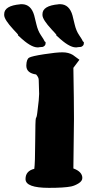

<svg xmlns="http://www.w3.org/2000/svg" viewBox="-96 -908 446 931"><path d="M188 -887.7H196.3Q240.2 -886.7 255.4 -833.5Q258.8 -820.8 266.1 -789.6Q273.4 -758.3 288.1 -737.1Q302.7 -715.8 306.2 -707L310.5 -704.1V-697.3Q310.5 -686.5 297.4 -680.7L281.2 -679.2L274.9 -678.2H271.5Q238.3 -678.2 182.1 -731.9L177.2 -735.8V-739.7Q174.8 -743.7 155.3 -764.2Q110.4 -812.5 109.9 -834.5V-839.4Q109.9 -880.4 188 -887.2ZM2.4 -887.7H10.7Q54.7 -886.7 69.8 -833.5Q73.2 -820.8 80.6 -789.6Q87.9 -758.3 102.5 -737.1Q117.2 -715.8 120.6 -707L125 -704.1V-697.3Q125 -686.5 111.8 -680.7L95.7 -679.2L89.4 -678.2H85.9Q52.7 -678.2 -3.4 -731.9L-8.3 -735.8V-739.7Q-10.7 -743.7 -30.3 -764.2Q-75.2 -812.5 -75.7 -834.5V-839.4Q-75.7 -880.4 2.4 -887.2ZM259.8 -91.3Q303.2 -75.2 303.2 -44.9Q303.2 -30.3 285.2 -19Q267.1 -7.8 249 -3.9Q214.8 2.9 141.6 2.9Q28.3 2.9 27.8 -39.1V-40Q27.8 -79.1 70.3 -89.4Q74.2 -115.7 74.7 -222.2Q75.2 -328.6 77.9 -334Q80.6 -339.4 81.1 -341.3Q81.5 -343.3 82.3 -345.9Q83 -348.6 83.5 -352.3Q84 -356 84.7 -360.6Q85.4 -365.2 85.9 -370.6Q93.8 -430.2 93.8 -452.6L91.8 -520Q91.8 -533.2 79.1 -546.9Q32.7 -553.7 31.7 -587.9V-591.8Q32.7 -621.1 45.2 -628.4Q57.6 -635.7 117.4 -645Q177.2 -654.3 206.8 -654.3Q236.3 -654.3 257.3 -641.6L289.1 -618.2L259.8 -579.1Q262.7 -414.1 262.7 -332Z"/></svg>

Font: Drukaatie burti
Style: Heavy
Weight: 800
Version: Version 0.14